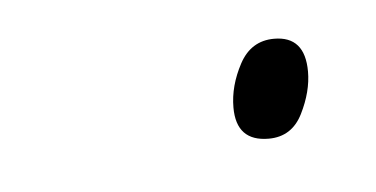

<svg xmlns="http://www.w3.org/2000/svg" viewBox="-24 -561 243 124"><g transform="rotate(-5 97.5 -499.0)"><path d="M147 -467Q126 -467 126 -489Q126 -503 133.5 -517Q141 -531 156 -531Q176 -531 176 -508Q176 -495 169 -481Q162 -467 147 -467Z"/></g></svg>

Font: Noto Sans SemiCondensed Thin
Style: Italic
Weight: 100
Width: 4
Italic angle: -12°
Designer: Monotype Design Team
Foundry: Monotype Imaging Inc.
Version: Version 2.013; ttfautohint (v1.8.4.7-5d5b)